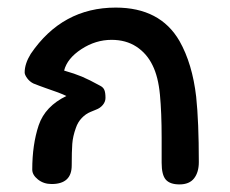

<svg xmlns="http://www.w3.org/2000/svg" viewBox="-20 -478 607 506"><path d="M406 -49V-115Q406 -181 401.5 -228.5Q397 -276 382 -306Q367 -337 339.5 -355Q312 -373 274 -373Q232 -373 194.5 -348.5Q157 -324 149 -292Q177 -284 196 -276Q215 -268 244 -252Q252 -248 255 -241Q258 -234 258 -220Q258 -210 251 -201.5Q244 -193 233 -189Q231 -188 218.5 -183Q206 -178 195.5 -167Q185 -156 180 -141Q172 -119 170.5 -99Q169 -79 169 -42Q169 7 116 7Q95 7 80 -5Q65 -17 65 -31Q65 -97 82 -148Q99 -198 155 -225Q139 -233 100 -246Q92 -249 83.5 -252Q75 -255 68 -258Q58 -263 51.5 -272Q45 -281 45 -287Q45 -310 61 -336Q144 -458 285 -458Q402 -458 453 -370Q487 -310 497 -223Q504 -157 504 -51Q504 -24 491.5 -8Q479 8 453 8Q428 8 417 -4.5Q406 -17 406 -49Z"/></svg>

Font: Itim
Style: Regular
Weight: 400
Designer: Suppakit Chalermlarp
Version: Version 1.002g